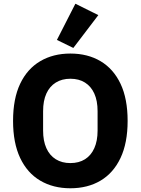

<svg xmlns="http://www.w3.org/2000/svg" viewBox="-20 -997 754 1029"><path d="M357 12Q265 12 195.5 -29Q126 -70 88 -150.5Q50 -231 50 -349Q50 -468 88 -548Q126 -628 195.5 -669Q265 -710 357 -710Q450 -710 519 -669Q588 -628 626 -548Q664 -468 664 -349Q664 -231 626 -150.5Q588 -70 519 -29Q450 12 357 12ZM357 -123Q403 -123 435.5 -143.5Q468 -164 485.5 -203Q503 -242 503 -297V-401Q503 -457 485.5 -495.5Q468 -534 435.5 -554.5Q403 -575 357 -575Q312 -575 279 -554.5Q246 -534 228.5 -495.5Q211 -457 211 -401V-297Q211 -242 228.5 -203Q246 -164 279 -143.5Q312 -123 357 -123ZM507 -916 373 -740 285 -783 384 -977Z"/></svg>

Font: IBM Plex Sans
Style: Regular
Weight: 400
Designer: Mike Abbink, Paul van der Laan, Pieter van Rosmalen
Foundry: Bold Monday
Version: Version 3.201